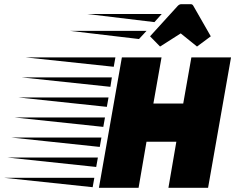

<svg xmlns="http://www.w3.org/2000/svg" viewBox="-270 -900 1136 920"><path d="M204 0 314 -625H504L465 -404H608L647 -625H837L727 0H537L575 -221H432L394 0ZM275 -580 -148 -625H283ZM259 -484 -165 -529H266ZM242 -388 -182 -433H250ZM225 -292 -199 -337H233ZM208 -196 -216 -241H216ZM191 -100 -233 -145H199ZM174 -3 -250 -48H182ZM599 -880H644Q649 -880 652 -877.5Q655 -875 657 -871L740 -726L674 -677L596 -740L497 -677L449 -726L581 -871Q589 -880 599 -880ZM470 -794 147 -833H505ZM396 -713 66 -752H432Z"/></svg>

Font: Faster One
Style: Regular
Weight: 400
Designer: Eduardo Rodriguez Tunni
Foundry: Eduardo Rodriguez Tunni
Version: Version 1.003; ttfautohint (v1.8.4.7-5d5b);gftools[0.9.23]